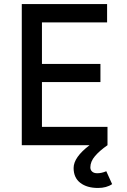

<svg xmlns="http://www.w3.org/2000/svg" viewBox="-20 -720 631 952"><path d="M88 -700H511V-609H188V-403H478V-313H188V-91H513V0Q474 27 451 54Q428 81 428 110Q428 123 437 131Q446 139 462 139Q484 139 507 129L536 193Q508 212 466 212Q411 212 378 186.5Q345 161 345 113Q345 60 424 0H88Z"/></svg>

Font: Oak Sans Medium
Style: Regular
Weight: 500
Designer: Erik Kennedy, Walven
Foundry: Erik Kennedy, Walven
Version: Version 1.000